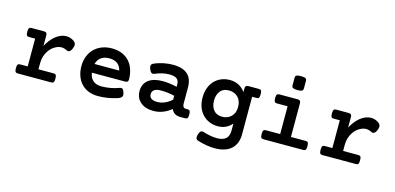

<svg xmlns="http://www.w3.org/2000/svg" viewBox="-76 -1147 3751 1825"><g transform="rotate(15 1799.0 -234.5)"><path d="M169.4 -362.3H110.8Q101.6 -362.3 95.7 -364.3Q89.8 -366.2 86.4 -371.6Q80.1 -380.9 80.1 -406.7Q80.1 -431.6 86.4 -441.4Q89.8 -446.8 95.7 -449Q101.6 -451.2 110.8 -451.2H232.9Q249.5 -451.2 256.6 -443.8Q263.7 -436.5 263.7 -419.4V-315.9Q298.3 -380.9 345.7 -419.9Q371.1 -440.4 397.9 -451.2Q424.8 -461.9 451.7 -461.9Q492.2 -461.9 527.3 -437Q548.3 -422.4 548.3 -399.9Q548.3 -386.2 541 -367.7Q525.4 -328.6 502.9 -328.6Q494.6 -328.6 488.3 -332.5Q460.9 -347.2 433.6 -347.2Q405.3 -347.2 376.5 -331.5Q339.8 -313 314 -275.9Q295.9 -250.5 285.6 -218.8Q275.4 -187 275.4 -151.4V-88.9H423.3Q432.1 -88.9 438 -86.9Q443.8 -85 447.3 -80.1Q454.1 -70.3 454.1 -44.4Q454.1 -18.6 447.8 -8.8Q444.3 -3.9 438.5 -2Q432.6 0 423.3 0H96.2Q86.9 0 81.3 -2Q75.7 -3.9 72.3 -9.3Q65.4 -18.1 65.4 -44.4Q65.4 -70.3 72.3 -80.1Q75.7 -85 81.5 -86.9Q87.4 -88.9 96.2 -88.9H169.4Z M773.9 -189.5Q781.7 -138.7 812.3 -112.8Q842.8 -86.9 894.5 -86.9Q982.9 -86.9 1068.8 -118.7Q1076.2 -121.6 1082 -121.6Q1092.3 -121.6 1099.6 -112.5Q1106.9 -103.5 1112.8 -84Q1117.2 -70.8 1117.2 -61Q1117.2 -47.4 1109.4 -39.1Q1093.8 -23.9 1064 -16.6Q975.6 10.7 887.7 10.7Q834 10.7 791.7 -6.3Q749.5 -23.4 720.7 -55.2Q691.9 -86.4 676.8 -129.6Q661.6 -172.9 661.6 -225.6Q661.6 -277.3 678.5 -320.8Q695.3 -364.3 726.6 -396Q758.3 -427.7 802.5 -444.8Q846.7 -461.9 900.9 -461.9Q956.1 -461.9 999 -444.1Q1042 -426.3 1071.8 -393.6Q1100.6 -361.8 1115.7 -317.4Q1130.9 -272.9 1131.8 -219.7Q1131.8 -203.1 1124.8 -196.3Q1117.7 -189.5 1101.1 -189.5ZM1019.5 -275.9Q1010.7 -318.4 980.5 -341.3Q950.2 -364.3 900.9 -364.3Q851.1 -364.3 819.6 -341.8Q788.1 -319.3 776.9 -275.9Z M1740.7 -88.9Q1749.5 -88.9 1755.4 -86.9Q1761.2 -85 1764.6 -80.1Q1771.5 -70.3 1771.5 -44.4Q1771.5 -18.6 1764.6 -8.8Q1761.2 -3.9 1755.4 -2Q1749.5 0 1740.7 0H1693.8Q1665 0 1643.1 -11.7Q1617.7 -26.4 1606.4 -55.2Q1525.4 10.7 1431.6 10.7Q1350.6 10.7 1304.2 -29.8Q1280.8 -49.3 1268.8 -77.1Q1256.8 -105 1256.8 -140.1Q1256.8 -175.8 1270.3 -203.6Q1283.7 -231.4 1309.1 -250Q1359.4 -286.1 1445.3 -286.1Q1513.2 -286.1 1586.9 -268.1V-291Q1586.9 -327.1 1566.9 -344.2Q1545.4 -364.3 1490.2 -364.3Q1457.5 -364.3 1421.1 -356Q1384.8 -347.7 1352.1 -333Q1343.3 -329.1 1336.4 -329.1Q1330.6 -329.1 1324.7 -332Q1312.5 -338.4 1302.7 -360.8Q1294.4 -380.4 1294.4 -393.1Q1294.4 -412.6 1313 -421.4Q1356 -441.4 1406.7 -452.1Q1455.6 -461.9 1499.5 -461.9Q1599.6 -461.9 1647.5 -416.5Q1692.9 -373 1692.9 -288.1V-129.4Q1692.9 -109.9 1700.9 -99.4Q1709 -88.9 1725.1 -88.9ZM1586.9 -179.7Q1522 -195.8 1453.6 -195.8Q1413.6 -195.8 1390.6 -182.6Q1366.7 -167.5 1366.7 -137.2Q1366.7 -109.9 1386.5 -95.5Q1406.2 -81.1 1442.9 -81.1Q1518.6 -81.1 1586.9 -141.1Z M2304.7 6.8Q2304.7 99.6 2250 150.4Q2193.8 202.6 2086.4 202.6Q2048.3 202.6 2004.4 195.3Q1960.4 188 1916 173.8Q1905.3 169.9 1899.9 162.8Q1894.5 155.8 1894.5 144Q1894.5 130.9 1899.9 114.7Q1906.7 91.8 1918.9 82.5Q1925.8 78.1 1933.6 78.1Q1939.9 78.1 1945.3 80.1Q1979 91.3 2015.6 97.9Q2052.2 104.5 2083 104.5Q2142.6 104.5 2171.9 76.7Q2198.7 50.3 2198.7 -1.5V-69.8Q2144 -7.3 2061.5 -7.3Q2014.6 -7.3 1976.1 -23.7Q1937.5 -40 1909.2 -70.8Q1880.9 -100.6 1866 -142.3Q1851.1 -184.1 1851.1 -234.4Q1851.1 -284.2 1866 -326.2Q1880.9 -368.2 1909.2 -398.9Q1937.5 -429.2 1976.3 -445.6Q2015.1 -461.9 2061.5 -461.9Q2109.4 -461.9 2147.9 -441.9Q2186.5 -421.9 2213.4 -383.8V-419.4Q2213.4 -436.5 2220.5 -443.8Q2227.5 -451.2 2244.1 -451.2H2346.2Q2355.5 -451.2 2361.3 -449.2Q2367.2 -447.3 2370.6 -441.9Q2377 -432.1 2377 -406.7Q2377 -380.9 2370.6 -371.1Q2367.2 -366.2 2361.3 -364.3Q2355.5 -362.3 2346.2 -362.3H2304.7ZM2165 -331.1Q2129.9 -363.8 2076.2 -363.8Q2047.4 -363.8 2024.9 -353Q2002.4 -342.3 1988.3 -321.3Q1963.9 -287.6 1963.9 -234.4Q1963.9 -175.8 1992.7 -141.6Q2006.8 -123.5 2028.1 -114.3Q2049.3 -105 2076.2 -105Q2130.4 -105 2165 -138.2Q2201.2 -172.9 2201.2 -234.4Q2201.2 -265.6 2191.7 -290Q2182.1 -314.5 2165 -331.1Z M2759.8 -566.4Q2759.8 -548.8 2747.6 -542.5Q2735.8 -535.2 2704.1 -535.2Q2674.3 -535.2 2660.6 -542Q2647.5 -548.3 2647.5 -566.4V-641.1Q2647.5 -650.4 2650.4 -656.5Q2653.3 -662.6 2660.2 -666Q2671.4 -671.9 2702.6 -671.9Q2734.9 -671.9 2747.1 -665.5Q2759.8 -657.7 2759.8 -641.1ZM2653.8 -362.3H2549.8Q2541 -362.3 2535.2 -364.3Q2529.3 -366.2 2525.9 -371.1Q2519 -381.8 2519 -406.7Q2519 -432.1 2526.4 -442.4Q2529.8 -447.3 2535.4 -449.2Q2541 -451.2 2549.8 -451.2H2729Q2745.6 -451.2 2752.7 -443.8Q2759.8 -436.5 2759.8 -419.4V-88.9H2903.3Q2912.1 -88.9 2918 -86.9Q2923.8 -85 2927.2 -80.1Q2934.1 -70.3 2934.1 -44.4Q2934.1 -18.6 2927.2 -8.8Q2923.8 -3.9 2918 -2Q2912.1 0 2903.3 0H2514.2Q2504.9 0 2499.3 -2Q2493.7 -3.9 2490.2 -8.8Q2483.4 -18.6 2483.4 -44.4Q2483.4 -70.3 2490.7 -80.6Q2494.1 -85 2499.8 -86.9Q2505.4 -88.9 2514.2 -88.9H2653.8Z M3167.5 -362.3H3108.9Q3099.6 -362.3 3093.8 -364.3Q3087.9 -366.2 3084.5 -371.6Q3078.1 -380.9 3078.1 -406.7Q3078.1 -431.6 3084.5 -441.4Q3087.9 -446.8 3093.8 -449Q3099.6 -451.2 3108.9 -451.2H3231Q3247.6 -451.2 3254.6 -443.8Q3261.7 -436.5 3261.7 -419.4V-315.9Q3296.4 -380.9 3343.8 -419.9Q3369.1 -440.4 3396 -451.2Q3422.9 -461.9 3449.7 -461.9Q3490.2 -461.9 3525.4 -437Q3546.4 -422.4 3546.4 -399.9Q3546.4 -386.2 3539.1 -367.7Q3523.4 -328.6 3501 -328.6Q3492.7 -328.6 3486.3 -332.5Q3459 -347.2 3431.6 -347.2Q3403.3 -347.2 3374.5 -331.5Q3337.9 -313 3312 -275.9Q3293.9 -250.5 3283.7 -218.8Q3273.4 -187 3273.4 -151.4V-88.9H3421.4Q3430.2 -88.9 3436 -86.9Q3441.9 -85 3445.3 -80.1Q3452.1 -70.3 3452.1 -44.4Q3452.1 -18.6 3445.8 -8.8Q3442.4 -3.9 3436.5 -2Q3430.7 0 3421.4 0H3094.2Q3085 0 3079.3 -2Q3073.7 -3.9 3070.3 -9.3Q3063.5 -18.1 3063.5 -44.4Q3063.5 -70.3 3070.3 -80.1Q3073.7 -85 3079.6 -86.9Q3085.4 -88.9 3094.2 -88.9H3167.5Z"/></g></svg>

Font: Courier Prime SemiBold
Style: Regular
Weight: 600
Designer: Alan Dague-Greene
Foundry: Quote-Unquote Apps
Version: Version 1.202